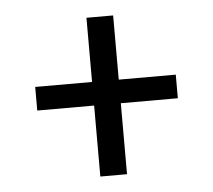

<svg xmlns="http://www.w3.org/2000/svg" viewBox="-38 -442 536 483"><g transform="rotate(-5 229.5 -200.5)"><path d="M196.8 0V-179.2H53.2V-238.8H196.8V-400.9H264.2V-238.8H408.2V-179.2H264.2V0Z"/></g></svg>

Font: Junicode SmCond Medium
Style: Italic
Weight: 500
Width: 4
Italic angle: -11°
Designer: Peter S. Baker
Version: Version 2.206